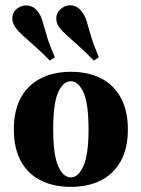

<svg xmlns="http://www.w3.org/2000/svg" viewBox="-20 -705 542 736"><path d="M251.6 11.3Q185.5 11.3 136.3 -13.3Q87.1 -37.9 60.1 -87.1Q33.1 -136.3 33.1 -208.9Q33.1 -281.5 60.1 -330.6Q87.1 -379.8 136.7 -404.8Q186.3 -429.8 251.6 -429.8Q317.7 -429.8 366.5 -405.2Q415.3 -380.6 442.7 -331Q470.2 -281.5 470.2 -208.9Q470.2 -136.3 442.7 -87.1Q415.3 -37.9 366.5 -13.3Q317.7 11.3 251.6 11.3ZM251.6 -25Q280.6 -25 300 -69Q319.4 -112.9 319.4 -208.9Q319.4 -308.1 300 -350.8Q280.6 -393.5 251.6 -393.5Q221.8 -393.5 202.8 -350.8Q183.9 -308.1 183.9 -208.9Q183.9 -112.9 202.8 -69Q221.8 -25 251.6 -25ZM171 -472.6Q137.1 -507.3 111.3 -529.8Q85.5 -552.4 67.3 -569Q49.2 -585.5 38.7 -600Q25 -620.2 27.4 -640.3Q29.8 -660.5 46.8 -673.4Q66.9 -687.1 89.1 -683.5Q111.3 -679.8 125 -660.5Q137.1 -646 143.5 -622.2Q150 -598.4 160.1 -564.9Q170.2 -531.5 190.3 -485.5ZM339.5 -472.6Q306.5 -507.3 280.6 -529.8Q254.8 -552.4 236.7 -569Q218.5 -585.5 207.3 -600Q193.5 -620.2 196 -639.9Q198.4 -659.7 216.1 -673.4Q235.5 -687.9 257.7 -683.9Q279.8 -679.8 293.5 -660.5Q305.6 -646 312.5 -622.2Q319.4 -598.4 329.4 -564.9Q339.5 -531.5 358.9 -485.5Z"/></svg>

Font: Playfair 9pt Black
Style: Regular
Weight: 900
Designer: Claus Eggers Sørensen
Foundry: Claus Eggers Sørensen
Version: Version 2.203